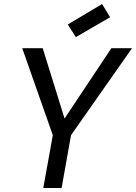

<svg xmlns="http://www.w3.org/2000/svg" viewBox="-20 -937 678 957"><path d="M243.2 -263.2 90.8 -696.8H192.9L301.8 -346.2L535.2 -696.8H638.2L334 -263.2L287.1 0H195.8ZM488.8 -917 528.8 -851.1 357.9 -752 317.9 -814.9Z"/></svg>

Font: SVN-Poppins
Style: Italic
Weight: 400
Italic angle: -10°
Designer: Ninad Kale (Devanagari), Jonny Pinhorn (Latin)
Foundry: Indian Type Foundry
Version: Version 3.002 2017